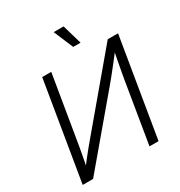

<svg xmlns="http://www.w3.org/2000/svg" viewBox="-214 -1085 1149 1229"><g transform="rotate(-30 360.5 -470.0)"><path d="M597.7 0H530.8L607.4 -463.9Q611.3 -484.9 616.7 -514.9Q622.1 -544.9 629.4 -583.3Q636.7 -621.6 646 -668L654.8 -651.9Q621.6 -608.9 593.3 -573Q564.9 -537.1 542.2 -508.8Q519.5 -480.5 501.5 -459.5L113.8 0H37.1L157.7 -727.5H224.6L142.6 -233.9Q139.2 -213.9 133.8 -184.3Q128.4 -154.8 122.3 -123Q116.2 -91.3 110.4 -63L102.5 -78.1Q124 -107.4 146.5 -135.7Q168.9 -164.1 189.5 -189.2Q210 -214.4 226.1 -232.9L642.1 -727.5H718.3ZM426.3 -795.4 365.2 -939.9H438.5L480.5 -795.4Z"/></g></svg>

Font: Inter 28pt Light
Style: Italic
Weight: 300
Italic angle: -9.3988°
Designer: Rasmus Andersson
Foundry: rsms
Version: Version 4.001;git-66647c0bb